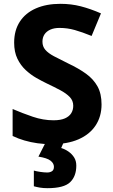

<svg xmlns="http://www.w3.org/2000/svg" viewBox="-20 -744 591 1004"><path d="M511 -198Q511 -135 480 -88Q449 -41 390.5 -15.5Q332 10 248 10Q211 10 175.5 5Q140 0 107.5 -9.5Q75 -19 46 -33V-174Q97 -152 151.5 -133.5Q206 -115 260 -115Q297 -115 319.5 -125Q342 -135 352.5 -152Q363 -169 363 -191Q363 -218 344.5 -237Q326 -256 295 -272.5Q264 -289 224 -308Q199 -320 170 -336.5Q141 -353 114.5 -377.5Q88 -402 71 -437Q54 -472 54 -521Q54 -585 83.5 -630.5Q113 -676 167.5 -700Q222 -724 296 -724Q352 -724 402.5 -711Q453 -698 508 -674L459 -556Q410 -576 371 -587Q332 -598 291 -598Q263 -598 243 -589Q223 -580 212.5 -564Q202 -548 202 -526Q202 -501 217 -483.5Q232 -466 262 -450Q292 -434 337 -412Q392 -386 430.5 -358Q469 -330 490 -292Q511 -254 511 -198ZM379 122Q379 178 346.5 209Q314 240 228 240Q206 240 188.5 237Q171 234 157 230V148Q171 152 191.5 155Q212 158 227 158Q241 158 251.5 151.5Q262 145 262 128Q262 110 244 96Q226 82 181 75L219 0H313L300 30Q320 36 338 48.5Q356 61 367.5 79Q379 97 379 122Z"/></svg>

Font: Noto Sans Gurmukhi
Style: Regular
Weight: 400
Designer: Jelle Bosma - Monotype Design Team
Foundry: Monotype Imaging Inc.
Version: Version 2.003